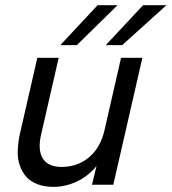

<svg xmlns="http://www.w3.org/2000/svg" viewBox="-20 -710 660 738"><path d="M211.9 -536.6 355 -689.9H431.6L275.4 -536.6ZM386.7 -536.6 529.8 -689.9H619.6L449.7 -536.6ZM185.5 8.3Q150.4 8.3 123.5 -2.2Q96.7 -12.7 80.8 -30.8Q64.9 -48.8 56.2 -73.7Q47.4 -98.6 48.1 -127.2Q48.8 -155.8 54.7 -187.5L123.5 -487.8H205.6L138.7 -195.8Q124 -134.8 144 -101.6Q164.1 -68.4 216.8 -68.4Q277.8 -68.4 322 -105.2Q366.2 -142.1 381.8 -210L445.3 -487.8H527.3L415.5 0H333.5L351.1 -71.8Q317.9 -31.7 274.2 -11.7Q230.5 8.3 185.5 8.3Z"/></svg>

Font: HK Grotesk Medium Legacy Italic
Style: Regular
Weight: 500
Italic angle: -13°
Designer: Alfredo Marco Pradil
Foundry: Hanken Design Co.
Version: Version 2.022;PS 002.022;hotconv 1.0.88;makeotf.lib2.5.64775